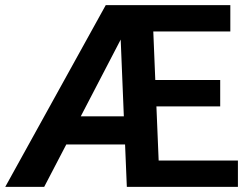

<svg xmlns="http://www.w3.org/2000/svg" viewBox="-20 -731 978 751"><path d="M910.6 -103V0H476.1L469.2 -166H239.3L152.8 0H0.5L393.6 -710.9H880.9V-607.9H579.6L587.4 -418H841.3V-314.9H591.8L600.6 -103ZM295.9 -275.9H464.4L452.1 -576.2Z"/></svg>

Font: Vazirmatn RD UI SemiBold
Style: Regular
Weight: 600
Designer: Saber Rastikerdar
Foundry: Saber Rastikerdar
Version: Version 33.003